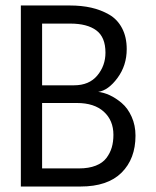

<svg xmlns="http://www.w3.org/2000/svg" viewBox="-20 -680 570 700"><path d="M56 -660H234.5Q277.5 -660 312.8 -652Q348 -644 378 -626.8Q408 -609.5 425 -577.2Q442 -545 442 -501Q442 -441.5 408.5 -396Q375 -350.5 338 -345Q358 -343 380.2 -332.8Q402.5 -322.5 424.2 -304Q446 -285.5 460 -254.2Q474 -223 474 -185.5Q474 -101 423.2 -50.5Q372.5 0 273.5 0H56ZM133.5 -369H250Q305 -369 334.8 -404.8Q364.5 -440.5 364.5 -488Q364.5 -544.5 331.2 -569.2Q298 -594 236 -594H133.5ZM133.5 -66H268Q303.5 -66 329 -76Q354.5 -86 368 -104Q381.5 -122 387.5 -142.5Q393.5 -163 393.5 -188.5Q393.5 -241 358.5 -272.8Q323.5 -304.5 260.5 -304.5H133.5Z"/></svg>

Font: League Spartan
Style: Regular
Weight: 350
Foundry: The League of Moveable Type
Version: Version 2.002